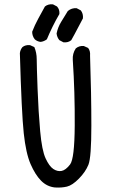

<svg xmlns="http://www.w3.org/2000/svg" viewBox="-20 -862 540 889"><path d="M234 6Q197 2 170 -25.5Q143 -53 121.5 -102.5Q100 -152 90 -244.5Q80 -337 72 -616Q74 -632 84 -644Q98 -655 119 -653L139 -644Q150 -618 150 -588Q150 -558 154 -450.5Q158 -343 166 -254.5Q174 -166 191 -129Q208 -92 227 -79.5Q246 -67 265 -70.5Q284 -74 304.5 -100.5Q325 -127 326 -280Q327 -433 317 -585Q315 -614 331 -638Q347 -651 368 -649L388 -640Q399 -626 397 -604Q403 -427 403 -280Q403 -133 389.5 -99.5Q376 -66 345.5 -35Q315 -4 290 2Q265 8 234 6ZM274 -666 255 -676Q244 -689 242 -707Q248 -736 263 -760.5Q278 -785 294 -811Q312 -826 335 -824L354 -814Q366 -799 364 -777L354 -758Q319 -691 310 -676Q296 -664 274 -666ZM168 -668Q152 -670 141 -680Q129 -695 129 -715Q141 -746 156.5 -774.5Q172 -803 188 -832Q203 -844 225 -842L244 -832Q257 -818 255 -797Q238 -768 223.5 -738.5Q209 -709 197 -680Q184 -670 168 -668Z"/></svg>

Font: Kosefont JP
Style: Regular
Weight: 400
Designer: Nozomi Seto 瀬戸のぞみ
Version: Version 3.00;June 19, 2020